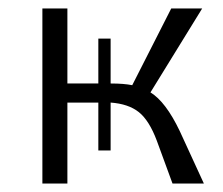

<svg xmlns="http://www.w3.org/2000/svg" viewBox="-20 -433 525 453"><path d="M461 0H387L350 -101Q332 -149 307.5 -168.5Q283 -188 241 -191V-78H212V-191H139V0H80V-413H139V-236H212V-342H241V-236H242Q272 -236 292 -232L384 -413H457L335 -215Q371 -193 404 -124Z"/></svg>

Font: Ysabeau Infant Semilight
Style: Regular
Weight: 300
Designer: Christian Thalmann (Catharsis Fonts)
Version: Version 0.003